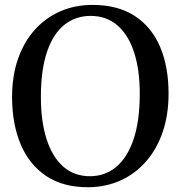

<svg xmlns="http://www.w3.org/2000/svg" viewBox="-20 -772 756 803"><path d="M351.5 11Q244.5 12 173 -36Q101.5 -84 66 -169.5Q30.5 -255 30.5 -366Q30.5 -455 55.5 -526.2Q80.5 -597.5 125.8 -647.8Q171 -698 232.5 -724.8Q294 -751.5 367 -751.5Q472.5 -751.5 543.2 -705.5Q614 -659.5 649.5 -576.2Q685 -493 685 -380.5Q685 -292 660.5 -220.2Q636 -148.5 591 -97Q546 -45.5 485.2 -17.8Q424.5 10 351.5 11ZM356.5 -35Q419 -35 465.8 -73.8Q512.5 -112.5 538.5 -189.2Q564.5 -266 564.5 -380.5Q564.5 -480.5 540.8 -553.2Q517 -626 471.2 -665.8Q425.5 -705.5 359 -705.5Q296 -705.5 249.2 -668.2Q202.5 -631 176.8 -555.5Q151 -480 151 -366Q151 -264.5 174.8 -190.2Q198.5 -116 244.2 -75.5Q290 -35 356.5 -35Z"/></svg>

Font: Merriweather 48pt
Style: Regular
Weight: 400
Version: Version 2.100